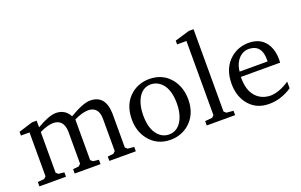

<svg xmlns="http://www.w3.org/2000/svg" viewBox="-88 -1108 2331 1488"><g transform="rotate(-20 1077.5 -363.5)"><path d="M30 0V-36L84 -41L101 -57V-419H30V-450L146 -486H184V-431Q286 -491 344 -491Q419 -490 454 -424Q568 -491 626 -491Q718 -491 745 -406Q754 -376 755 -339V-57L772 -41L825 -36V0H607V-36L654 -41L672 -57V-322Q672 -418 594 -425Q588 -425 582 -425Q536 -424 469 -392V-57L487 -41L534 -36V0H321V-36L369 -41L386 -57V-322Q383 -423 298 -425Q249 -424 184 -392V-57L201 -41L249 -36V0Z M880 -241Q880 -371 966 -441Q1028 -490 1112 -491Q1227 -491 1293 -405Q1344 -337 1345 -241Q1345 -114 1260 -43Q1197 8 1112 9Q998 9 932 -77Q880 -145 880 -241ZM974 -241Q974 -111 1042 -58Q1074 -34 1112 -34Q1189 -34 1227 -115Q1251 -167 1251 -241Q1251 -372 1182 -424Q1150 -447 1112 -448Q1034 -448 997 -365Q974 -313 974 -241Z M1409 -669V-700L1531 -736H1569V-57L1587 -41L1644 -36V0H1410V-36L1469 -41L1486 -57V-669Z M1701 -237Q1701 -369 1787 -440Q1848 -490 1932 -491Q2041 -491 2087 -404Q2111 -357 2112 -294Q2112 -274 2111 -263H1787V-252Q1787 -123 1868 -72Q1906 -49 1955 -48Q2026 -49 2112 -106V-51Q2021 9 1924 9Q1808 9 1746 -80Q1701 -145 1701 -237ZM1792 -305H2023V-321Q2023 -431 1940 -444Q1929 -446 1919 -446Q1856 -446 1818 -387Q1796 -351 1792 -305Z"/></g></svg>

Font: Khartiya
Style: Regular
Weight: 500
Version: Version 1.0.1